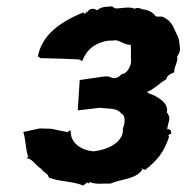

<svg xmlns="http://www.w3.org/2000/svg" viewBox="-20 -559 578 595"><path d="M421 -33 417 -38C429 -30 431 -36 428 -31C469 -63 488 -88 504 -135C497 -144 511 -143 510 -144C513 -159 501 -160 498 -158C501 -183 512 -191 497 -211C502 -234 484 -251 450 -267C450 -264 436 -273 435 -274C457 -282 467 -296 496 -314C495 -321 506 -330 520 -335C519 -353 532 -365 529 -384C542 -403 537 -409 536 -426C535 -433 534 -440 531 -446C518 -471 514 -494 486 -506C480 -510 471 -505 462 -509C454 -522 437 -528 425 -530C426 -527 409 -539 397 -532C379 -540 355 -532 337 -533C334 -534 326 -541 326 -539C318 -538 292 -540 282 -527C265 -536 256 -532 249 -518C251 -529 248 -523 244 -516C235 -521 234 -520 241 -522C170 -492 111 -455 97 -383C105 -384 103 -381 102 -379L175 -377L224 -375L235 -370C250 -409 278 -427 315 -433C327 -433 329 -433 334 -434C347 -437 366 -419 385 -420C387 -403 385 -387 386 -374C389 -357 372 -328 358 -330C341 -312 331 -316 316 -322H303L227 -311L221 -217L290 -225C317 -221 343 -226 357 -206C367 -204 370 -180 360 -159L366 -160C368 -161 358 -159 361 -154C359 -118 316 -95 270 -90C233 -93 197 -115 199 -155C199 -155 187 -152 192 -149L138 -160L103 -161L52 -150C59 -132 58 -108 66 -76C66 -76 72 -79 63 -69C82 -65 86 -51 107 -36C119 -22 130 -20 131 -9C161 4 205 2 238 16C252 4 243 14 250 6C255 14 260 5 256 4C275 14 299 9 322 10C357 -5 400 -3 421 -33Z"/></svg>

Font: Asimov Print
Style: DIt
Weight: 250
Width: 0
Designer: Google
Version: Version 2.000980: 2014